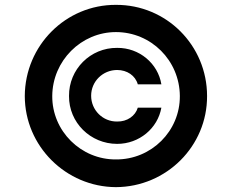

<svg xmlns="http://www.w3.org/2000/svg" viewBox="-20 -758 955 790"><path d="M264 -363C263 -254 352 -166 462 -166C553 -166 629 -230 644 -315H547C537 -281 503 -257 462 -258C403 -257 355 -305 355 -364C355 -423 403 -470 462 -470C503 -470 537 -447 547 -411H644C630 -497 553 -562 462 -561C352 -562 263 -473 264 -363ZM82 -363C82 -157 251 11 457 12C665 11 833 -157 832 -363C832 -571 665 -739 457 -738C251 -739 83 -571 82 -363ZM195 -363C196 -508 314 -626 457 -626C602 -626 719 -509 720 -363C721 -219 603 -101 457 -102C313 -101 194 -219 195 -363Z"/></svg>

Font: Wafeq
Style: Bold
Weight: 700
Designer: Rasmus Andersson & Azza Alameddine
Foundry: Google & TypeTogether
Version: Version 3.000;FEAKit 1.0